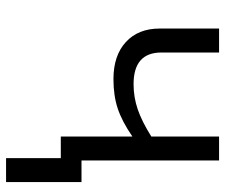

<svg xmlns="http://www.w3.org/2000/svg" viewBox="-76 -500 760 649"><g transform="rotate(90 304.5 -175.0)"><path d="M76 -334Q76 -262 121.5 -220Q167 -178 247 -178Q303 -178 346.5 -192.5Q390 -207 441 -242V0H514V185H595V-70H522V-535H441V-306Q390 -274 349 -260Q308 -246 264 -246Q157 -246 157 -340V-535H76Z"/></g></svg>

Font: OpenSansMMV
Style: Regular
Weight: 400
Designer: Steve Matteson
Foundry: Ascender Corporation
Version: Version 4.000